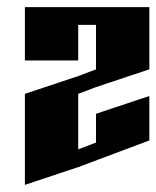

<svg xmlns="http://www.w3.org/2000/svg" viewBox="-20 -520 440 540"><path d="M50 -500H400V-325L250 -275L200 -256V-100L250 -119V-200L400 -250V-125L200 -50L50 0V-256L200 -306L250 -325V-450H200V-350H50Z"/></svg>

Font: SOV_Meka
Style: Book
Weight: 400
Version: Version 1.00